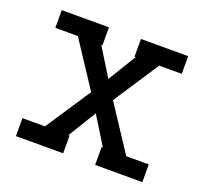

<svg xmlns="http://www.w3.org/2000/svg" viewBox="-96 -633 793 745"><g transform="rotate(20 300.0 -260.0)"><path d="M234 0H39V-74H132L255 -260L132 -447H39V-520H234V-446H229L300 -331L371 -447H366V-520H561V-447H468L345 -260L468 -73H561V0H366V-74H371L300 -189L229 -73H234Z"/></g></svg>

Font: Iosevka HT Extended
Style: Regular
Weight: 400
Width: 7
Monospace: yes
Designer: Belleve Invis
Foundry: Belleve Invis
Version: Version 32.3.0; ttfautohint (v1.8.4)